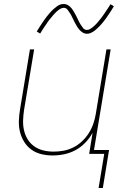

<svg xmlns="http://www.w3.org/2000/svg" viewBox="-20 -766 640 956"><path d="M471 170 499 0H424L441 -105Q427 -79 405 -56Q383 -33 356 -18.5Q329 -4 300 2Q271 8 242 8Q213 8 186 1.5Q159 -5 137 -20.5Q115 -36 100.5 -59.5Q86 -83 79.5 -109.5Q73 -136 74 -165Q75 -194 80 -223L129 -520H150L100 -220Q96 -194 95 -168Q94 -142 99.5 -117.5Q105 -93 118 -72Q131 -51 151 -37Q171 -23 196 -17Q221 -11 247 -11Q271 -11 296 -15.5Q321 -20 345 -32Q369 -44 388.5 -62.5Q408 -81 422 -103Q436 -125 444.5 -149.5Q453 -174 457 -199L510 -520H531L448 -19H523L492 170ZM413 -598Q401 -598 391 -604.5Q381 -611 374 -619.5Q367 -628 361.5 -637.5Q356 -647 350.5 -657.5Q345 -668 340 -679Q335 -690 329 -699.5Q323 -709 316 -718Q309 -727 297 -727Q292 -727 289.5 -726Q287 -725 282.5 -723Q278 -721 273 -717.5Q268 -714 262 -708.5Q256 -703 253 -699.5Q250 -696 247 -693Q244 -690 241.5 -686.5Q239 -683 236 -679.5Q233 -676 229.5 -672Q226 -668 223 -664Q220 -660 216.5 -655Q213 -650 210 -645Q207 -640 203 -635Q199 -630 195.5 -624Q192 -618 188 -612Q184 -606 180 -599L163 -609Q170 -621 176.5 -631Q183 -641 189 -650Q195 -659 201 -667.5Q207 -676 212.5 -683Q218 -690 223.5 -696.5Q229 -703 234 -708.5Q239 -714 248 -722Q257 -730 265 -735.5Q273 -741 280.5 -743.5Q288 -746 297 -746Q309 -746 319 -740Q329 -734 336 -725Q343 -716 348.5 -706.5Q354 -697 359.5 -686.5Q365 -676 370 -665Q375 -654 381 -644.5Q387 -635 394 -626Q401 -617 413 -617Q418 -617 420.5 -618Q423 -619 427.5 -621Q432 -623 437 -627Q442 -631 448 -636Q454 -641 457 -644.5Q460 -648 463 -651Q466 -654 468.5 -657.5Q471 -661 474 -664.5Q477 -668 480.5 -672Q484 -676 487 -680.5Q490 -685 493.5 -689.5Q497 -694 500 -699Q503 -704 507 -709.5Q511 -715 514.5 -720.5Q518 -726 522 -732Q526 -738 530 -745L547 -735Q541 -724 534 -713.5Q527 -703 521 -694Q515 -685 509 -676.5Q503 -668 497.5 -661Q492 -654 486.5 -647.5Q481 -641 476 -636Q471 -631 462 -622.5Q453 -614 445 -609Q437 -604 429.5 -601Q422 -598 413 -598Z"/></svg>

Font: Iosevka Thin Extended
Style: Italic
Weight: 100
Width: 7
Italic angle: -9°
Monospace: yes
Designer: Belleve Invis
Foundry: Belleve Invis
Version: Version 32.5.0; ttfautohint (v1.8.4)